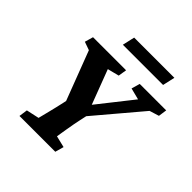

<svg xmlns="http://www.w3.org/2000/svg" viewBox="-192 -874 1022 1022"><g transform="rotate(45 319.0 -363.5)"><path d="M577.1 -508.8 299.8 -180.7 364.3 -276.4 350.6 -213.9Q346.7 -195.3 342.3 -172.9Q337.9 -150.4 334.5 -128.4Q331.1 -106.4 328.1 -89.4Q325.2 -72.3 324.2 -64.5L389.6 -48.8L376 0H106.4L113.3 -48.8L185.5 -64.5Q187.5 -72.3 191.9 -89.8Q196.3 -107.4 201.7 -128.9Q207 -150.4 212.4 -172.9Q217.8 -195.3 221.7 -213.9L235.4 -276.4L245.1 -180.7L120.1 -508.8L73.2 -525.4L86.9 -573.2H335.9L328.1 -525.4L262.7 -508.8L343.8 -294.9H321.3L490.2 -508.8L424.8 -525.4L438.5 -573.2H637.7L630.9 -525.4ZM243.2 -726.6H545.9L530.3 -657.2H227.5Z"/></g></svg>

Font: Crimson Pro ExtraLight
Style: Bold Italic
Weight: 700
Italic angle: -12°
Version: Version 1.002